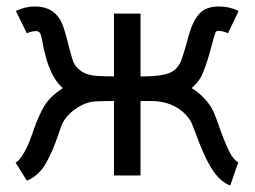

<svg xmlns="http://www.w3.org/2000/svg" viewBox="-20 -542 787 593"><path d="M266 -228Q243 -225 217.5 -208.5Q192 -192 178 -170Q173 -163 167.5 -147.5Q162 -132 160 -126Q142 -72 120.5 -35.5Q99 1 63 16L28 -40Q34 -42 41.5 -51.5Q49 -61 54 -70Q64 -87 71.5 -106.5Q79 -126 85 -144Q101 -189 118 -216.5Q135 -244 174 -270Q143 -296 124 -357Q114 -392 111 -414Q107 -434 103.5 -440Q100 -446 91 -446Q83 -446 74.5 -443.5Q66 -441 63 -439L29 -508Q57 -522 88 -522Q134 -522 158 -492Q169 -479 176 -458Q183 -437 191 -405Q199 -373 204.5 -356.5Q210 -340 219 -332Q230 -322 240 -317Q250 -312 266 -309Q289 -306 332 -306V-500H414V-306Q457 -306 478 -310Q504 -314 517.5 -324.5Q531 -335 538 -351.5Q545 -368 555 -404L565 -440Q578 -482 598 -502Q618 -522 657 -522Q689 -522 717 -508L684 -439Q678 -443 665.5 -445.5Q653 -448 648 -445Q645 -443 640 -425Q635 -407 634 -402Q615 -330 600 -303Q591 -287 572 -270Q610 -246 632 -211Q642 -195 658 -148Q674 -103 687.5 -75.5Q701 -48 716 -41L691 31Q653 17 624 -38Q608 -66 584 -131Q572 -163 569 -168Q550 -198 518.5 -214Q487 -230 447 -230H414V0H332V-230Q282 -230 266 -228Z"/></svg>

Font: Bellota
Style: Bold
Weight: 700
Designer: Kemie Guaida
Foundry: Kemie Guaida
Version: Version 4.001